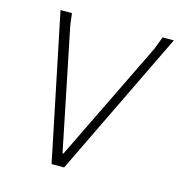

<svg xmlns="http://www.w3.org/2000/svg" viewBox="-98 -726 759 812"><g transform="rotate(15 282.0 -319.5)"><path d="M564 -639 255 0H200L68 -639H118L125 -585L233 -56H237L494 -584L515 -639Z"/></g></svg>

Font: Alegreya Sans Light
Style: Italic
Weight: 300
Italic angle: -7°
Designer: Juan Pablo del Peral
Foundry: Huerta Tipografica
Version: Version 2.007